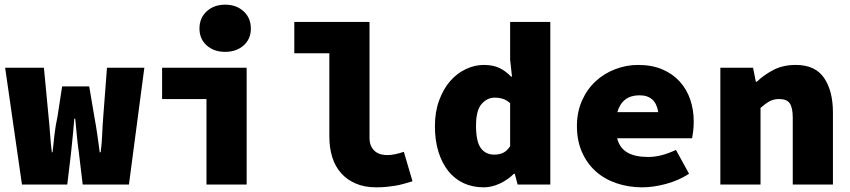

<svg xmlns="http://www.w3.org/2000/svg" viewBox="-20 -790 3640 822"><path d="M74 0 2 -500H168L188 -290Q192 -252 194.5 -214.5Q197 -177 202 -138H205Q209 -177 213.5 -215.5Q218 -254 226 -290L246 -420H362L384 -290Q391 -252 396.5 -214.5Q402 -177 407 -138H411Q416 -177 417.5 -214.5Q419 -252 422 -290L438 -500H598L532 0H334L318 -134Q313 -169 309.5 -204.5Q306 -240 302 -282H298Q296 -256 293 -222.5Q290 -189 284 -134L268 0Z M864 0V-366H674V-500H1036V0ZM944 -568Q896 -568 865 -595.5Q834 -623 834 -668Q834 -713 865 -741.5Q896 -770 944 -770Q992 -770 1023 -741.5Q1054 -713 1054 -668Q1054 -623 1023 -595.5Q992 -568 944 -568Z M1591 12Q1541 12 1503.5 -4Q1466 -20 1440.5 -48.5Q1415 -77 1402.5 -117Q1390 -157 1390 -206V-562H1240V-696H1562V-200Q1562 -178 1569 -164Q1576 -150 1586.5 -141.5Q1597 -133 1610.5 -129.5Q1624 -126 1637 -126Q1668 -126 1709 -140L1746 -14Q1726 -8 1708.5 -3Q1691 2 1673 5Q1655 8 1635 10Q1615 12 1591 12Z M2051 12Q2003 12 1964.5 -6Q1926 -24 1899 -58Q1872 -92 1857 -140.5Q1842 -189 1842 -250Q1842 -311 1860 -360Q1878 -409 1907 -442.5Q1936 -476 1974 -494Q2012 -512 2051 -512Q2091 -512 2118 -499Q2145 -486 2168 -462H2172L2164 -534V-696H2336V0H2196L2184 -46H2180Q2154 -20 2119.5 -4Q2085 12 2051 12ZM2096 -128Q2117 -128 2133.5 -135.5Q2150 -143 2164 -164V-348Q2149 -362 2132.5 -367Q2116 -372 2098 -372Q2066 -372 2042 -345Q2018 -318 2018 -252Q2018 -184 2038.5 -156Q2059 -128 2096 -128Z M2730 12Q2671 12 2619.5 -5.5Q2568 -23 2530.5 -56.5Q2493 -90 2471.5 -139Q2450 -188 2450 -250Q2450 -311 2472 -360Q2494 -409 2530.5 -442.5Q2567 -476 2614.5 -494Q2662 -512 2712 -512Q2771 -512 2815.5 -493Q2860 -474 2890 -441Q2920 -408 2935 -364Q2950 -320 2950 -270Q2950 -247 2947.5 -227Q2945 -207 2943 -198H2622Q2633 -156 2666 -137Q2699 -118 2754 -118Q2784 -118 2812.5 -125.5Q2841 -133 2874 -148L2930 -46Q2885 -17 2831 -2.5Q2777 12 2730 12ZM2718 -382Q2644 -382 2623 -310H2798Q2787 -382 2718 -382Z M3064 0V-500H3204L3216 -440H3220Q3250 -469 3291 -490.5Q3332 -512 3387 -512Q3470 -512 3508 -456.5Q3546 -401 3546 -308V0H3374V-286Q3374 -328 3361.5 -347Q3349 -366 3316 -366Q3292 -366 3274 -356Q3256 -346 3236 -328V0Z"/></svg>

Font: Source Code Pro Black
Style: Regular
Weight: 900
Monospace: yes
Designer: Paul D. Hunt, Teo Tuominen
Foundry: Adobe Systems Incorporated
Version: Version 2.030;PS 1.000;hotconv 16.6.51;makeotf.lib2.5.65220